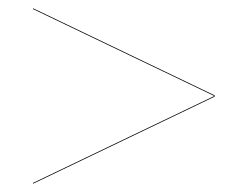

<svg xmlns="http://www.w3.org/2000/svg" viewBox="-20 -620 600 465"><path d="M60 -598V-600L500 -389V-386L60 -175V-177L499 -387.5Z"/></svg>

Font: Bodoni Moda 96pt
Style: Bold
Weight: 700
Version: Version 2.005